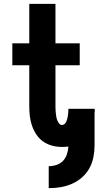

<svg xmlns="http://www.w3.org/2000/svg" viewBox="-20 -755 540 997"><path d="M233 222V108Q253 108 273 101.5Q293 95 307 80.5Q321 66 327.5 46Q334 26 335 6Q327 7 318.5 7.5Q310 8 302 8Q276 8 251 1.5Q226 -5 205 -19.5Q184 -34 169.5 -55.5Q155 -77 146.5 -101.5Q138 -126 135 -151.5Q132 -177 132 -203V-416H44V-530H132V-735H268V-530H394V-416H268V-203Q268 -194 268.5 -184.5Q269 -175 270 -166Q271 -157 272.5 -148Q274 -139 277.5 -130Q281 -121 287 -113.5Q293 -106 302 -106Q309 -106 315 -111Q321 -116 324 -123Q327 -130 329 -137Q331 -144 332 -151.5Q333 -159 334 -166.5Q335 -174 335 -182V-190H471Q472 -188 472 -185Q472 -182 472 -180Q472 -177 472 -174.5Q472 -172 471 -169V0Q471 31 465 61.5Q459 92 444 119Q429 146 405.5 166.5Q382 187 353.5 199.5Q325 212 294.5 217Q264 222 233 222Z"/></svg>

Font: Iosevka Slab Heavy
Style: Regular
Weight: 900
Monospace: yes
Designer: Belleve Invis
Foundry: Belleve Invis
Version: Version 11.1.0; ttfautohint (v1.8.3)